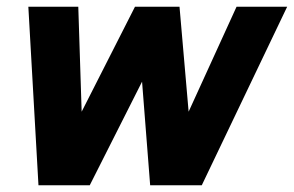

<svg xmlns="http://www.w3.org/2000/svg" viewBox="-20 -549 871 569"><path d="M94 0 64 -529H212L222 -218L380 -529H512L539 -218L681 -529H831L578 0H425L401 -307L246 0Z"/></svg>

Font: Red Hat Display Black
Style: Italic
Weight: 900
Italic angle: -12°
Designer: Pentagram, MCKL
Foundry: Pentagram, MCKL
Version: Version 1.023; ttfautohint (v1.8.3)